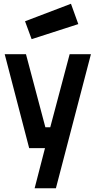

<svg xmlns="http://www.w3.org/2000/svg" viewBox="-20 -787 520 1020"><path d="M5 -499 135 0H219L164 213H277L463 -499H350L247 -111H221L118 -499ZM113 -674 148 -579 396 -659 357 -767Z"/></svg>

Font: TitilliumText22L
Style: 800 wt
Weight: 800
Designer: Campivisivi
Foundry: Campivisivi
Version: 1.000